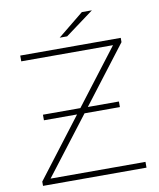

<svg xmlns="http://www.w3.org/2000/svg" viewBox="-94 -943 840 1016"><g transform="rotate(-10 326.0 -435.0)"><path d="M610 -31V0H54V-23L297 -341H119V-371H320L548 -669H55V-700H595V-677L360 -370H527V-340H337L100 -31ZM416 -870H470L317 -757H277Z"/></g></svg>

Font: Montserrat Alternates ExLight
Style: Regular
Weight: 275
Designer: Julieta Ulanovsky
Foundry: Julieta Ulanovsky
Version: Version 7.200